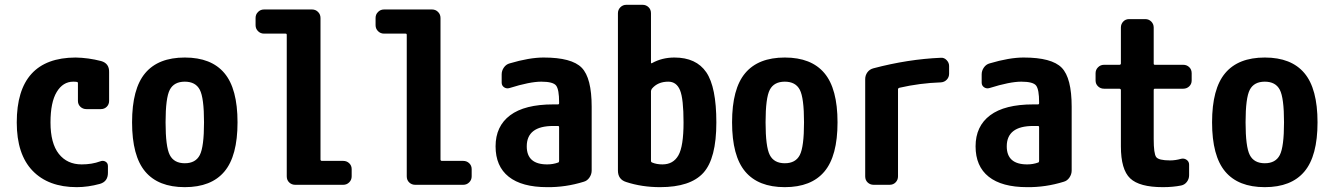

<svg xmlns="http://www.w3.org/2000/svg" viewBox="-20 -770 5540 800"><path d="M401.4 -515.6Q435.5 -505.9 434.6 -469.7V-349.6Q434.6 -335 424.8 -325.2Q415 -315.4 400.4 -315.4H339.8Q325.2 -315.4 314.9 -325.2Q304.7 -335 304.7 -349.6V-422.9Q304.7 -428.7 299.8 -428.7Q294.9 -429.7 285.2 -429.7Q242.2 -429.7 216.3 -386.7Q190.4 -343.8 190.4 -259.8Q190.4 -172.9 225.1 -128.9Q259.8 -85 320.3 -85Q363.3 -85 397.5 -97.7Q409.2 -102.5 419.4 -96.7Q429.7 -90.8 429.7 -78.1V-49.8Q429.7 -13.7 396.5 -3.9Q346.7 9.8 299.8 9.8Q181.6 9.8 115.7 -58.6Q49.8 -127 49.8 -259.8Q49.8 -529.3 294.9 -530.3Q348.6 -529.3 401.4 -515.6Z M687.5 -124Q705.1 -89.8 750 -89.8Q794.9 -89.8 812.5 -124Q830.1 -158.2 830.1 -260.3Q830.1 -362.3 812.5 -396Q794.9 -429.7 750 -429.7Q705.1 -429.7 687.5 -396Q669.9 -362.3 669.9 -260.3Q669.9 -158.2 687.5 -124ZM585 -465.3Q639.6 -530.3 750 -530.3Q860.4 -530.3 915 -465.3Q969.7 -400.4 969.7 -260.3Q969.7 -120.1 915 -55.2Q860.4 9.8 750 9.8Q639.6 9.8 585 -55.2Q530.3 -120.1 530.3 -260.3Q530.3 -400.4 585 -465.3Z M1410.2 -99.6Q1424.8 -99.6 1435.1 -89.8Q1445.3 -80.1 1445.3 -65.4V-35.2Q1445.3 -20.5 1435.1 -10.3Q1424.8 0 1410.2 0H1210Q1195.3 0 1185.1 -9.8Q1174.8 -19.5 1174.8 -35.2V-625Q1174.8 -629.9 1169.9 -629.9H1080.1Q1065.4 -629.9 1055.2 -640.1Q1044.9 -650.4 1044.9 -665V-695.3Q1044.9 -710 1055.2 -720.2Q1065.4 -730.5 1080.1 -730.5H1280.3Q1294.9 -730.5 1305.2 -720.2Q1315.4 -710 1315.4 -695.3V-105.5Q1315.4 -100.6 1320.3 -99.6Z M1910.2 -99.6Q1924.8 -99.6 1935.1 -89.8Q1945.3 -80.1 1945.3 -65.4V-35.2Q1945.3 -20.5 1935.1 -10.3Q1924.8 0 1910.2 0H1710Q1695.3 0 1685.1 -9.8Q1674.8 -19.5 1674.8 -35.2V-625Q1674.8 -629.9 1669.9 -629.9H1580.1Q1565.4 -629.9 1555.2 -640.1Q1544.9 -650.4 1544.9 -665V-695.3Q1544.9 -710 1555.2 -720.2Q1565.4 -730.5 1580.1 -730.5H1780.3Q1794.9 -730.5 1805.2 -720.2Q1815.4 -710 1815.4 -695.3V-105.5Q1815.4 -100.6 1820.3 -99.6Z M2309.6 -99.6V-240.2Q2309.6 -245.1 2304.7 -245.1H2285.2Q2174.8 -245.1 2174.8 -160.2Q2174.8 -85 2259.8 -85Q2284.2 -85 2305.7 -92.8Q2309.6 -93.8 2309.6 -99.6ZM2245.1 -530.3Q2362.3 -530.3 2403.8 -487.8Q2445.3 -445.3 2445.3 -325.2V-59.6Q2445.3 -43.9 2436 -30.3Q2426.8 -16.6 2412.1 -12.7Q2336.9 10.7 2259.8 9.8Q2154.3 9.8 2099.6 -33.7Q2044.9 -77.1 2044.9 -160.2Q2044.9 -244.1 2105.5 -289.6Q2166 -335 2285.2 -335H2304.7Q2309.6 -335 2309.6 -339.8V-344.7Q2309.6 -396.5 2297.4 -413.1Q2285.2 -429.7 2235.4 -429.7Q2187.5 -429.7 2103.5 -403.3Q2090.8 -399.4 2080.6 -406.2Q2070.3 -413.1 2070.3 -425.8V-460Q2070.3 -475.6 2079.6 -488.8Q2088.9 -502 2103.5 -505.9Q2185.5 -530.3 2245.1 -530.3Z M2740.2 -85Q2785.2 -85 2806.6 -122.6Q2828.1 -160.2 2828.1 -259.8Q2828.1 -358.4 2813.5 -394Q2798.8 -429.7 2764.6 -429.7Q2720.7 -429.7 2696.3 -400.4Q2692.4 -394.5 2692.4 -389.6V-99.6Q2692.4 -94.7 2697.3 -92.8Q2715.8 -85 2740.2 -85ZM2790 -530.3Q2880.9 -530.3 2922.9 -468.8Q2964.8 -407.2 2964.8 -259.8Q2964.8 -109.4 2910.6 -49.8Q2856.4 9.8 2730.5 9.8Q2654.3 9.8 2588.9 -11.7Q2554.7 -22.5 2554.7 -59.6V-714.8Q2554.7 -729.5 2564.9 -739.7Q2575.2 -750 2589.8 -750H2657.2Q2671.9 -750 2682.1 -740.2Q2692.4 -730.5 2692.4 -714.8V-509.8Q2692.4 -504.9 2696.3 -506.8Q2738.3 -530.3 2790 -530.3Z M3187.5 -124Q3205.1 -89.8 3250 -89.8Q3294.9 -89.8 3312.5 -124Q3330.1 -158.2 3330.1 -260.3Q3330.1 -362.3 3312.5 -396Q3294.9 -429.7 3250 -429.7Q3205.1 -429.7 3187.5 -396Q3169.9 -362.3 3169.9 -260.3Q3169.9 -158.2 3187.5 -124ZM3085 -465.3Q3139.6 -530.3 3250 -530.3Q3360.4 -530.3 3415 -465.3Q3469.7 -400.4 3469.7 -260.3Q3469.7 -120.1 3415 -55.2Q3360.4 9.8 3250 9.8Q3139.6 9.8 3085 -55.2Q3030.3 -120.1 3030.3 -260.3Q3030.3 -400.4 3085 -465.3Z M3900.4 -529.3Q3914.1 -530.3 3924.3 -519.5Q3934.6 -508.8 3934.6 -495.1V-462.9Q3934.6 -448.2 3924.8 -438Q3915 -427.7 3900.4 -426.8Q3812.5 -423.8 3727.5 -404.3Q3721.7 -402.3 3721.7 -398.4V-35.2Q3721.7 -20.5 3711.9 -10.3Q3702.1 0 3686.5 0H3620.1Q3605.5 0 3595.2 -9.8Q3585 -19.5 3585 -35.2V-440.4Q3585 -456.1 3594.2 -468.8Q3603.5 -481.4 3619.1 -485.4Q3762.7 -523.4 3900.4 -529.3Z M4309.6 -99.6V-240.2Q4309.6 -245.1 4304.7 -245.1H4285.2Q4174.8 -245.1 4174.8 -160.2Q4174.8 -85 4259.8 -85Q4284.2 -85 4305.7 -92.8Q4309.6 -93.8 4309.6 -99.6ZM4245.1 -530.3Q4362.3 -530.3 4403.8 -487.8Q4445.3 -445.3 4445.3 -325.2V-59.6Q4445.3 -43.9 4436 -30.3Q4426.8 -16.6 4412.1 -12.7Q4336.9 10.7 4259.8 9.8Q4154.3 9.8 4099.6 -33.7Q4044.9 -77.1 4044.9 -160.2Q4044.9 -244.1 4105.5 -289.6Q4166 -335 4285.2 -335H4304.7Q4309.6 -335 4309.6 -339.8V-344.7Q4309.6 -396.5 4297.4 -413.1Q4285.2 -429.7 4235.4 -429.7Q4187.5 -429.7 4103.5 -403.3Q4090.8 -399.4 4080.6 -406.2Q4070.3 -413.1 4070.3 -425.8V-460Q4070.3 -475.6 4079.6 -488.8Q4088.9 -502 4103.5 -505.9Q4185.5 -530.3 4245.1 -530.3Z M4910.2 -500Q4924.8 -500 4935.1 -490.2Q4945.3 -480.5 4945.3 -464.8V-434.6Q4945.3 -419.9 4935.1 -410.2Q4924.8 -400.4 4910.2 -400.4H4792Q4787.1 -400.4 4787.1 -394.5V-190.4Q4787.1 -129.9 4797.4 -115.7Q4807.6 -101.6 4855.5 -101.6Q4877.9 -101.6 4901.4 -108.4Q4914.1 -111.3 4924.3 -104Q4934.6 -96.7 4934.6 -84V-40Q4934.6 -24.4 4925.3 -12.2Q4916 0 4901.4 2.9Q4867.2 9.8 4825.2 9.8Q4727.5 9.8 4689 -26.9Q4650.4 -63.5 4650.4 -160.2V-394.5Q4650.4 -399.4 4644.5 -400.4H4580.1Q4565.4 -400.4 4555.2 -410.2Q4544.9 -419.9 4544.9 -434.6V-464.8Q4544.9 -479.5 4555.2 -489.7Q4565.4 -500 4580.1 -500H4644.5Q4649.4 -500 4650.4 -504.9V-655.3Q4650.4 -669.9 4660.2 -680.2Q4669.9 -690.4 4684.6 -690.4H4752Q4766.6 -690.4 4776.9 -680.2Q4787.1 -669.9 4787.1 -655.3V-504.9Q4787.1 -500 4792 -500Z M5187.5 -124Q5205.1 -89.8 5250 -89.8Q5294.9 -89.8 5312.5 -124Q5330.1 -158.2 5330.1 -260.3Q5330.1 -362.3 5312.5 -396Q5294.9 -429.7 5250 -429.7Q5205.1 -429.7 5187.5 -396Q5169.9 -362.3 5169.9 -260.3Q5169.9 -158.2 5187.5 -124ZM5085 -465.3Q5139.6 -530.3 5250 -530.3Q5360.4 -530.3 5415 -465.3Q5469.7 -400.4 5469.7 -260.3Q5469.7 -120.1 5415 -55.2Q5360.4 9.8 5250 9.8Q5139.6 9.8 5085 -55.2Q5030.3 -120.1 5030.3 -260.3Q5030.3 -400.4 5085 -465.3Z"/></svg>

Font: Rounded-L Mgen+ 1mn bold
Style: Bold
Weight: 700
Designer: [Source Han Sans]
Ryoko NISHIZUKA  (kana & ideographs); Paul D. Hunt (Latin, Greek & Cyrillic); Wenlong ZHANG  (bopomofo
Version: Version 1.059.20150602